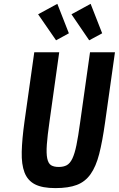

<svg xmlns="http://www.w3.org/2000/svg" viewBox="-20 -956 610 986"><path d="M156 -687.7 105.7 -331.1Q93.1 -240.9 91.6 -176.3Q90 -111.7 105.9 -70.3Q121.9 -28.9 159.6 -9.4Q197.4 10 264.3 10Q331.7 10 374.6 -6.4Q417.6 -22.7 445.2 -61.8Q472.9 -100.9 489.4 -165.2Q505.9 -229.6 519.4 -325.9L570.4 -687.7H442.3L391.3 -325.9Q381.6 -254.7 372.5 -210.4Q363.4 -166.1 351.4 -141.3Q339.3 -116.4 322.7 -107.5Q306.1 -98.6 281.7 -98.6Q256.6 -98.6 242.2 -107.6Q227.9 -116.7 222.6 -142.3Q217.3 -167.9 220.5 -213.4Q223.7 -258.9 234.1 -331L284.1 -687.7ZM504.7 -785 445.4 -936.3 347 -882.6 438.1 -749ZM333.7 -785 274.4 -936.3 175.7 -882.6 267.9 -749Z"/></svg>

Font: Secuela ExtLt
Style: Italic
Weight: 200
Italic angle: -8°
Designer: Fernando Haro
Foundry: deFharo
Version: Version 1.704